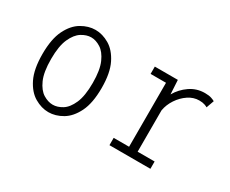

<svg xmlns="http://www.w3.org/2000/svg" viewBox="-84 -779 1269 1058"><g transform="rotate(30 550.0 -250.5)"><path d="M276 11Q231.5 11 188 -14.5Q144.5 -40 116.2 -97.5Q88 -155 88 -251Q88 -346.5 116.2 -403.8Q144.5 -461 188 -486.5Q231.5 -512 276 -512Q320.5 -512 364 -486.5Q407.5 -461 436 -403.8Q464.5 -346.5 464.5 -251Q464.5 -155 436 -97.5Q407.5 -40 364 -14.5Q320.5 11 276 11ZM276 -36.5Q305.5 -36.5 336 -55.2Q366.5 -74 387.2 -120.8Q408 -167.5 408 -251Q408 -333 387.2 -379.5Q366.5 -426 336 -445.2Q305.5 -464.5 276 -464.5Q246.5 -464.5 215.8 -445.5Q185 -426.5 164 -379.8Q143 -333 143 -251Q143 -167.5 164 -120.8Q185 -74 215.8 -55.2Q246.5 -36.5 276 -36.5Z M659 0V-46.5H757V-453.5H659V-500H805.5L810.5 -410.5Q835.5 -454 877.5 -483Q919.5 -512 972 -512Q998 -512 1013.8 -506.5Q1029.5 -501 1035.5 -497L1018 -448Q1013.5 -451.5 1000 -456.2Q986.5 -461 965 -461Q929 -461 896.5 -439.2Q864 -417.5 841 -382.8Q818 -348 811.5 -309.5V-46.5H919.5V0Z"/></g></svg>

Font: Trispace SemiCondensed ExtraLight
Style: Regular
Weight: 200
Width: 4
Designer: Tyler Finck
Foundry: Etcetera Type Company
Version: Version 1.210; ttfautohint (v1.8.3)